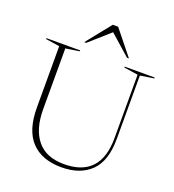

<svg xmlns="http://www.w3.org/2000/svg" viewBox="-165 -1061 1083 1198"><g transform="rotate(20 377.0 -462.0)"><path d="M629 -274.5V-695L536 -709V-715H735.5V-709L644 -695V-274.5Q644 -127 573.2 -58.2Q502.5 10.5 378.5 10.5Q249 10.5 178.8 -63.2Q108.5 -137 108.5 -289V-695L16.5 -709V-715H240.5V-709L149 -695V-291.5Q149 -159 208.8 -86.2Q268.5 -13.5 387 -13.5Q629 -13.5 629 -274.5ZM530.5 -772 395 -892 259.5 -772H246.5L377 -935H412.5L543.5 -772Z"/></g></svg>

Font: Newsreader 72pt ExtraLight
Style: Regular
Weight: 275
Designer: Hugues Gentile
Foundry: Production Type
Version: Version 1.003; ttfautohint (v1.8.3)